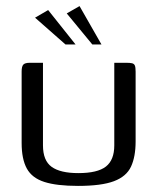

<svg xmlns="http://www.w3.org/2000/svg" viewBox="-20 -605 516 630"><path d="M121 -399V-128Q121 -78 149.5 -57.5Q178 -37 237 -37Q300 -37 327.5 -58.5Q355 -80 355 -128V-399Q356 -399 361.5 -399Q367 -399 373.5 -399Q380 -399 386 -399Q392 -399 394 -399Q406 -399 413 -397.5Q420 -396 422.5 -390Q425 -384 425 -370V-141Q425 -91 410 -58.5Q395 -26 354 -10.5Q313 5 236 5Q166 5 125.5 -8Q85 -21 68 -52Q51 -83 51 -136V-370Q51 -387 56.5 -393Q62 -399 78 -399Q89 -399 99.5 -399Q110 -399 121 -399ZM195 -459 95 -547 138 -572 228 -459ZM283 -459 199 -561 241 -585 313 -459Z"/></svg>

Font: Genos
Style: Regular
Weight: 400
Designer: Robert E. Leuschke
Foundry: Robert E. Leuschke
Version: Version 1.010